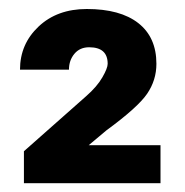

<svg xmlns="http://www.w3.org/2000/svg" viewBox="-20 -737 415 431"><path d="M340.3 -325.7H33.7V-397.5L173.3 -521Q197.8 -542.5 209.7 -563.2Q221.7 -584 221.7 -593.8Q221.7 -630.9 180.2 -630.9Q159.2 -630.9 147 -616.2Q134.8 -601.6 134.8 -580.6H24.9Q24.9 -638.2 66.7 -677.5Q108.4 -716.8 174.8 -716.8Q250 -716.8 290.5 -685.1Q331.1 -653.3 331.1 -593.8Q331.1 -557.1 310.3 -526.6Q289.6 -496.1 218.8 -444.3L179.2 -411.1H340.3Z"/></svg>

Font: Roboto
Style: Regular
Weight: 900
Designer: Google
Version: Version 2.001171; 2014